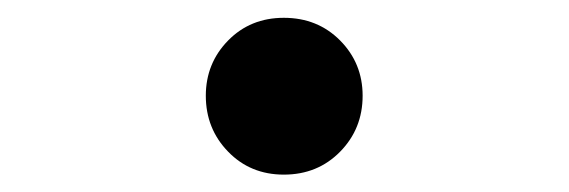

<svg xmlns="http://www.w3.org/2000/svg" viewBox="-20 -461 655 221"><path d="M216.9 -350.8Q216.9 -388.2 242.6 -414.4Q268.2 -440.5 306.7 -440.5Q345.6 -440.5 371.5 -414.4Q397.4 -388.2 397.4 -350.8Q397.4 -312.8 371.5 -286.4Q345.6 -260 306.7 -260Q268.2 -260 242.6 -286.4Q216.9 -312.8 216.9 -350.8Z"/></svg>

Font: FiraCode Nerd Font
Style: Regular
Weight: 400
Designer: Carrois Corporate, Edenspiekermann AG, Nikita Prokopov
Foundry: Carrois Corporate, Edenspiekermann AG, Nikita Prokopov
Version: Version 6.002;Nerd Fonts 3.4.0